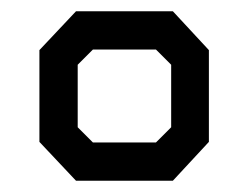

<svg xmlns="http://www.w3.org/2000/svg" viewBox="-20 -821 441 341"><path d="M115 -500 50 -569V-732L115 -801H287L351 -732V-569L287 -500ZM145 -568H257L284 -595V-706L257 -733H145L118 -706V-595Z"/></svg>

Font: Graduate
Style: Regular
Weight: 400
Version: Version 1.001